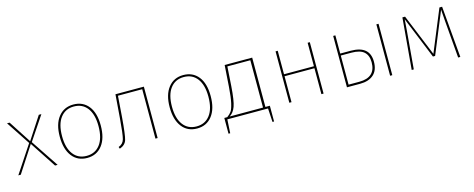

<svg xmlns="http://www.w3.org/2000/svg" viewBox="-33 -1132 4626 1873"><g transform="rotate(-15 2280.0 -195.5)"><path d="M229 -279 415 0H389L215 -265L43 0H18L202 -278L43 -519H69L216 -292L364 -519H390Z M714 -529Q810 -529 865.5 -459.5Q921 -390 921 -262Q921 -134 865 -62Q809 10 713 10Q616 10 561 -61.5Q506 -133 506 -259Q506 -386 562.5 -457.5Q619 -529 714 -529ZM714 -509Q628 -509 578.5 -444Q529 -379 529 -259Q529 -141 577.5 -76Q626 -11 713 -11Q799 -11 848.5 -76Q898 -141 898 -262Q898 -380 849.5 -444.5Q801 -509 714 -509Z M1138 -519H1425V0H1403V-499H1158L1142 -284Q1128 -111 1113.5 -63Q1099 -15 1042 5L1035 -14Q1081 -30 1094 -76Q1107 -122 1120 -286Z M1824 -529Q1920 -529 1975.5 -459.5Q2031 -390 2031 -262Q2031 -134 1975 -62Q1919 10 1823 10Q1726 10 1671 -61.5Q1616 -133 1616 -259Q1616 -386 1672.5 -457.5Q1729 -529 1824 -529ZM1824 -509Q1738 -509 1688.5 -444Q1639 -379 1639 -259Q1639 -141 1687.5 -76Q1736 -11 1823 -11Q1909 -11 1958.5 -76Q2008 -141 2008 -262Q2008 -380 1959.5 -444.5Q1911 -509 1824 -509Z M2519 -21H2564V138H2548L2540 0H2129L2121 138H2104V-21H2134Q2162 -41 2177.5 -63Q2193 -85 2206 -142.5Q2219 -200 2226 -300L2241 -519H2519ZM2495 -21V-499H2263L2250 -302Q2240 -159 2219.5 -102.5Q2199 -46 2158 -21Z M3079 0V-262H2777V0H2755V-519H2777V-282H3079V-519H3101V0Z M3465 -335Q3656 -335 3656 -174Q3656 -87 3606.5 -43.5Q3557 0 3470 0H3337V-519H3359V-335ZM3773 -519H3795V0H3773ZM3467 -21Q3633 -21 3633 -174Q3633 -243 3593.5 -279Q3554 -315 3466 -315H3359V-21Z M4437 -519 4482 0H4460L4428 -387L4420 -494L4247 -73H4225L4053 -495Q4048 -420 4045 -387L4012 0H3991L4036 -519H4063L4236 -97L4410 -519Z"/></g></svg>

Font: FiraGO Thin
Style: Regular
Weight: 100
Designer: bBox Type
Foundry: bBox Type GmbH
Version: Version 1.001;PS 001.001;hotconv 1.0.88;makeotf.lib2.5.64775